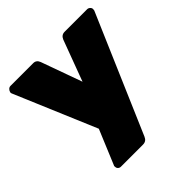

<svg xmlns="http://www.w3.org/2000/svg" viewBox="-186 -669 1008 1008"><g transform="rotate(-45 318.0 -165.0)"><path d="M127 159Q125 162 125.5 165Q126 168 126 169Q126 178 132.5 184Q139 190 148 190H312Q337 190 347 166L629 -489Q630 -493 630 -499Q630 -507 623 -513.5Q616 -520 607 -520H440Q416 -520 406 -496L321 -268L239 -496Q230 -520 207 -520H38Q29 -520 22 -513Q15 -506 13 -496Q13 -492 14 -489L207 -33Z"/></g></svg>

Font: Rubik
Style: Regular
Weight: 900
Designer: Hubert & Fischer
Foundry: Hubert & Fischer
Version: Version 1.100